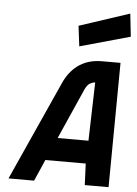

<svg xmlns="http://www.w3.org/2000/svg" viewBox="-63 -1013 755 1061"><g transform="rotate(5 315.0 -483.0)"><path d="M616 -966 630 -839 351 -761 337 -874ZM278 -561Q343 -690 483 -690H586L580 0H448L443 -119H219L167 0H25ZM456 -570Q442 -569 427.5 -561Q413 -553 401 -528L276 -246H447Z"/></g></svg>

Font: Panefresco 999wt
Style: Italic
Weight: 900
Version: Version 1.001